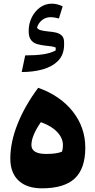

<svg xmlns="http://www.w3.org/2000/svg" viewBox="-20 -1023 523 1053"><path d="M210 9.8Q127 9.8 81.8 -32.7Q36.6 -75.2 36.6 -153.3Q36.6 -244.1 76.7 -344Q116.7 -443.8 189.5 -541.5Q310.5 -498.5 379.2 -411.4Q447.8 -324.2 447.8 -212.9Q447.8 -98.6 390.1 -44.4Q332.5 9.8 210 9.8ZM204.1 -353Q152.3 -278.3 152.3 -227.5Q152.3 -178.7 233.9 -178.7Q291 -178.7 320.3 -191.4Q325.2 -208 325.2 -226.6Q325.2 -265.6 293.7 -299.1Q262.2 -332.5 204.1 -353ZM303.2 -921.9Q288.6 -925.3 278.1 -927Q267.6 -928.7 256.3 -928.7Q231 -928.7 210.7 -912.8Q190.4 -897 183.1 -871.1Q188.5 -861.3 203.9 -857.2Q219.2 -853 243.2 -850.6Q265.1 -849.1 285.4 -844.7Q305.7 -840.3 318.6 -828.1Q331.5 -815.9 331.5 -791V-777.3Q331.1 -723.1 299.1 -690.2Q267.1 -657.2 214.6 -642.6Q162.1 -627.9 99.1 -627.9L118.2 -719.2Q176.3 -719.2 216.3 -725.1Q256.3 -731 285.2 -746.1L285.6 -762.2Q275.4 -766.6 261.7 -768.8Q248 -771 230.5 -772.5Q207.5 -774.9 186 -780.5Q164.6 -786.1 150.9 -802.5Q137.2 -818.8 137.2 -853.5Q137.2 -892.6 153.8 -926.8Q170.4 -960.9 199.2 -981.9Q228 -1002.9 264.6 -1002.9Q292.5 -1002.9 323.7 -988.3Z"/></svg>

Font: Pinar ExtraBold
Style: Regular
Weight: 800
Designer: Amin Abedi
Version: Version 3.000